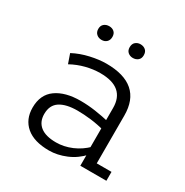

<svg xmlns="http://www.w3.org/2000/svg" viewBox="-133 -648 738 766"><g transform="rotate(30 235.5 -265.0)"><path d="M194 10Q125 10 88.5 -21Q52 -52 52 -106Q52 -166 93.5 -195.5Q135 -225 205 -225Q239 -225 273.5 -220Q308 -215 346 -206L331 -197V-265Q331 -312 303 -336Q275 -360 218 -360Q186 -360 152.5 -351.5Q119 -343 88 -326L73 -369Q107 -387 147 -396Q187 -405 220 -405Q302 -405 343.5 -369Q385 -333 385 -261V-41H453V0H333V-61L341 -56Q311 -23 271.5 -6.5Q232 10 194 10ZM202 -32Q238 -32 273.5 -47Q309 -62 337 -90L331 -71V-184L346 -167Q310 -177 276.5 -181Q243 -185 214 -185Q162 -185 133.5 -166.5Q105 -148 105 -107Q105 -71 129.5 -51.5Q154 -32 202 -32ZM155 -477Q141 -477 131.5 -485.5Q122 -494 122 -509Q122 -524 131.5 -532Q141 -540 155 -540Q169 -540 178 -532Q187 -524 187 -509Q187 -494 178 -485.5Q169 -477 155 -477ZM299 -477Q286 -477 276.5 -485Q267 -493 267 -508Q267 -524 276.5 -532Q286 -540 299 -540Q313 -540 322.5 -532Q332 -524 332 -508Q332 -493 322.5 -485Q313 -477 299 -477Z"/></g></svg>

Font: Rokkitt Light
Style: Regular
Weight: 300
Version: Version 3.103